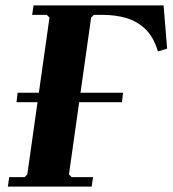

<svg xmlns="http://www.w3.org/2000/svg" viewBox="-20 -690 638 710"><path d="M585 -670 598 -510 564 -500Q548 -553 518 -582Q488 -611 448 -623Q408 -635 360 -635H327L317 -625L235 -45L245 -35H324L319 0H9L14 -35H71L81 -45L163 -625L153 -635H99L104 -670ZM45 -347H435L431 -312H41Z"/></svg>

Font: Brygada 1918
Style: Italic
Weight: 400
Italic angle: -8°
Designer: Mateusz Machalski | Borys Kosmynka | Przemek Hoffer
Foundry: NIEPODLEGLA 2018
Version: Version 3.006